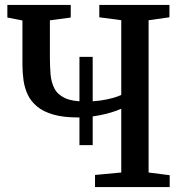

<svg xmlns="http://www.w3.org/2000/svg" viewBox="-20 -763 756 783"><path d="M304 -171V-531H358V-171ZM474.5 -319.5Q437 -303 389.2 -293.5Q341.5 -284 298 -284Q238 -284 197.5 -295.8Q157 -307.5 131.8 -328.2Q106.5 -349 93.5 -376.2Q80.5 -403.5 76 -435Q71.5 -466.5 71.5 -499.5V-679.5L10 -691.5V-743H268.5V-691.5L183.5 -680V-528.5Q183.5 -492 186.2 -459.8Q189 -427.5 201.8 -402.5Q214.5 -377.5 244.5 -363.2Q274.5 -349 329 -349Q361 -349 388.8 -353Q416.5 -357 438.5 -363Q460.5 -369 474.5 -376V-680.5L385 -692.5V-743H671V-692.5L586 -680.5V-59.5L672 -48.5V0H367.5V-49.5L474.5 -59.5Z"/></svg>

Font: Merriweather 24pt Medium
Style: Regular
Weight: 500
Designer: Eben Sorkin
Foundry: Eben Sorkin
Version: Version 2.100